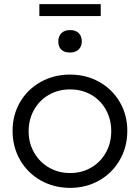

<svg xmlns="http://www.w3.org/2000/svg" viewBox="-20 -901 679 932"><path d="M41 -266Q41 -343 77.5 -405.5Q114 -468 178 -503.5Q242 -539 320 -539Q398 -539 461.5 -503.5Q525 -468 561.5 -405.5Q598 -343 598 -266Q598 -188 561.5 -124.5Q525 -61 461.5 -25Q398 11 320 11Q242 11 178 -25Q114 -61 77.5 -124.5Q41 -188 41 -266ZM520 -264Q520 -321 494.5 -367.5Q469 -414 423.5 -440.5Q378 -467 320 -467Q263 -467 217 -440.5Q171 -414 145 -367.5Q119 -321 119 -264Q119 -207 145.5 -160.5Q172 -114 218 -87.5Q264 -61 320 -61Q377 -61 422.5 -87.5Q468 -114 494 -160.5Q520 -207 520 -264ZM263 -700Q263 -725 278 -740Q293 -755 320 -755Q347 -755 362 -740.5Q377 -726 377 -700Q377 -676 362 -661Q347 -646 320 -646Q292 -646 277.5 -660Q263 -674 263 -700ZM171 -881H469V-823H171Z"/></svg>

Font: Lexend HM
Style: Regular
Weight: 400
Designer: Bonnie Shaver-Troup, Thomas Jockin, Octavio Pardo
Foundry: Lexend
Version: Version 1.091